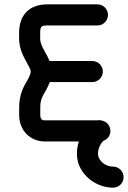

<svg xmlns="http://www.w3.org/2000/svg" viewBox="-20 -655 592 889"><path d="M407.2 -372.6H209.5C203.6 -387.2 195.8 -401.9 187 -417C174.3 -439.9 166 -455.6 166 -478.5V-501.5C166 -531.7 170.4 -537.1 199.2 -537.1H431.2C458 -537.1 480 -559.1 480 -585.9C480 -612.8 458 -634.8 431.2 -634.8H199.2C115.7 -634.8 68.4 -586.4 68.4 -501.5V-478.5C68.4 -428.2 89.4 -392.1 102.1 -369.1C114.7 -347.2 122.1 -331.5 122.1 -325.7C122.1 -313.5 117.2 -301.3 106.4 -282.7C90.8 -256.3 68.8 -218.8 68.8 -158.7V-121.6C68.8 -51.8 119.6 0 187.5 0H345.2C335.4 29.8 333 63 340.8 93.8C359.4 163.1 430.2 214.4 503.9 213.9C531.2 213.4 552.2 191.9 552.2 165C552.2 136.2 527.8 116.2 502.9 116.2C472.2 116.7 442.4 94.7 435.5 69.3C429.7 46.9 439.5 16.1 458.5 -2.9C478 -9.8 491.2 -27.8 491.2 -48.8C491.2 -72.3 474.1 -92.3 452.1 -96.7C447.3 -98.1 443.4 -98.6 438.5 -98.6C435.1 -98.6 431.6 -98.1 428.7 -97.7H187.5C173.8 -97.7 166.5 -105 166.5 -121.6V-158.7C166.5 -191.4 175.8 -208.5 190.4 -232.9C198.7 -247.1 205.6 -261.2 210.4 -274.9H407.2C434.1 -274.9 456.1 -296.9 456.1 -323.7C456.1 -350.6 434.1 -372.6 407.2 -372.6Z"/></svg>

Font: Velvelyne Book
Style: Bold
Weight: 700
Designer: Manon Van der Borght et Mariel Nils
Foundry: Velvetyne
Version: Version 1.070;Glyphs 3.3.1 (3343)